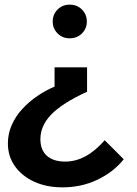

<svg xmlns="http://www.w3.org/2000/svg" viewBox="-20 -537 591 827"><path d="M355 -142Q247 -92 200.5 -43.5Q154 5 154 62Q154 109 182 134Q210 159 261 159Q306 159 348.5 136Q391 113 431 67L513 149Q469 204 400 237Q331 270 249 270Q180 270 127 245.5Q74 221 44 178.5Q14 136 14 81Q14 39 30.5 1.5Q47 -36 76 -67.5Q105 -99 141 -123.5Q177 -148 215 -164V-247H355ZM280 -517Q312 -517 333 -496Q354 -475 354 -444Q354 -414 333 -393Q312 -372 280 -372Q249 -372 228 -393Q207 -414 207 -444Q207 -475 228 -496Q249 -517 280 -517Z"/></svg>

Font: Moderustic SemiBold
Style: Regular
Weight: 600
Designer: Tural Alisoy
Foundry: TAFT Foundry
Version: Version 2.120